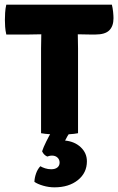

<svg xmlns="http://www.w3.org/2000/svg" viewBox="-20 -571 506 823"><path d="M7 -423Q3 -441 2 -456.8Q1 -472.5 1 -485.5Q1 -498.5 2 -516.2Q3 -534 7 -551H459.5Q463 -537.5 464.8 -520.5Q466.5 -503.5 466.5 -493Q466.5 -459 448.5 -441Q430.5 -423 388.5 -423H368Q357.5 -423 340.2 -423.5Q323 -424 313.5 -424H157Q146.5 -424 128.2 -423.5Q110 -423 99.5 -423ZM156 -363.5Q156 -379.5 156.5 -393.2Q157 -407 157 -424V-486H313.5V-424Q313.5 -407 314 -393.2Q314.5 -379.5 314.5 -363.5V0Q300.5 3 276 4.5Q251.5 6 235 6Q219.5 6 196 4.5Q172.5 3 156 0ZM160.5 77.5Q165.5 61.5 178.2 35.8Q191 10 200.5 -5.5H282Q276 1 269.2 12.5Q262.5 24 259 31.5Q300 35.5 326.2 60.2Q352.5 85 352.5 120.5Q352.5 170 313.8 201Q275 232 213.5 232Q189 232 165 225Q141 218 127.5 208.5Q128 191.5 134.5 172.8Q141 154 153 141.5Q161 146.5 173.5 150.5Q186 154.5 199.5 154.5Q216.5 154.5 226 146.8Q235.5 139 235.5 126Q235.5 113 226.5 104.5Q217.5 96 203 96Q197 96 192 97.2Q187 98.5 182.5 100Q167 93 160.5 77.5Z"/></svg>

Font: Signika SC
Style: Regular
Weight: 300
Designer: Anna Giedryś
Foundry: Anna Giedryś
Version: Version 2.000